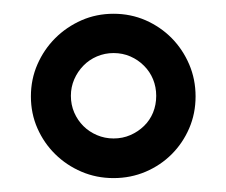

<svg xmlns="http://www.w3.org/2000/svg" viewBox="-20 -750 329 279"><path d="M24.9 -609.9Q24.9 -634.8 34.4 -656.5Q43.9 -678.2 60.3 -694.6Q76.7 -710.9 98.4 -720.5Q120.1 -730 145 -730Q169.9 -730 191.7 -720.5Q213.4 -710.9 229.5 -694.6Q245.6 -678.2 254.9 -656.5Q264.2 -634.8 264.2 -609.9Q264.2 -585 254.9 -563.5Q245.6 -542 229.5 -525.9Q213.4 -509.8 191.7 -500.5Q169.9 -491.2 145 -491.2Q120.1 -491.2 98.4 -500.5Q76.7 -509.8 60.3 -525.9Q43.9 -542 34.4 -563.5Q24.9 -585 24.9 -609.9ZM83 -610.8Q83 -597.7 87.9 -586.4Q92.8 -575.2 101.1 -566.9Q109.4 -558.6 120.8 -553.7Q132.3 -548.8 145 -548.8Q158.2 -548.8 169.4 -553.7Q180.7 -558.6 189.2 -566.9Q197.8 -575.2 202.4 -586.4Q207 -597.7 207 -610.8Q207 -623.5 202.4 -634.8Q197.8 -646 189.2 -654.5Q180.7 -663.1 169.4 -668Q158.2 -672.9 145 -672.9Q132.3 -672.9 120.8 -668Q109.4 -663.1 101.1 -654.5Q92.8 -646 87.9 -634.8Q83 -623.5 83 -610.8Z"/></svg>

Font: Berkshire Swash
Style: Regular
Weight: 700
Designer: Astigmatic (AOETI)
Foundry: Astigmatic (AOETI)
Version: Version 1.000